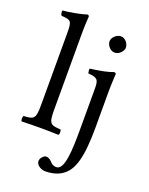

<svg xmlns="http://www.w3.org/2000/svg" viewBox="-168 -784 850 1093"><g transform="rotate(20 257.5 -237.5)"><path d="M95 -122C95 -39 84 -34 23 -31C17 -25 17 -4 23 2C58 1 95 0 135 0C175 0 213 1 246 2C252 -4 252 -25 246 -31C185 -34 174 -39 174 -122V-583C174 -648 178 -688 178 -688C178 -695 174 -698 165 -698C140 -688 65 -674 25 -671C23 -663 25 -647 31 -641C89 -637 95 -634 95 -559ZM351 -317V-76C351 56 347 179 297 179C286 179 273 175 266 168C256 158 244 142 222 142C211 142 190 162 190 180C190 209 226 223 245 223C266 223 318 220 355 189C402 151 430 79 430 -110V-321C430 -371 434 -435 434 -435C434 -439 429 -442 421 -442C393 -431 353 -422 284 -413C282 -407 284 -391 286 -385C340 -380 351 -374 351 -317ZM337 -599C337 -573 361 -547 385 -547C413 -547 437 -574 437 -595C437 -619 416 -647 389 -647C365 -647 337 -623 337 -599Z"/></g></svg>

Font: Libertinus Math
Style: Regular
Weight: 400
Designer: Philipp H. Poll, Khaled Hosny
Foundry: Caleb Maclennan
Version: Version 7.050;RELEASE